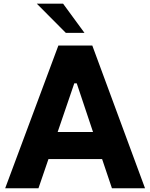

<svg xmlns="http://www.w3.org/2000/svg" viewBox="-20 -1011 807 1031"><path d="M433.6 -834.5H333.5L177.7 -991.2H318.8ZM581.1 0 528.3 -156.7H240.2L186.5 0H7.8L293.5 -766.6H475.6L758.8 0ZM289.6 -302.2H479.5L392.1 -563.5H378.9Z"/></svg>

Font: Acari Sans Neue Black
Style: Regular
Weight: 900
Designer: Alfredo Marco Pradil
Foundry: Alfredo Marco Pradil
Version: Version 1.045;June 16, 2019;FontCreator 11.5.0.2425 64-bit; 